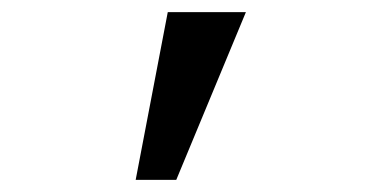

<svg xmlns="http://www.w3.org/2000/svg" viewBox="-20 -156 640 317"><path d="M257 -136H386L271 141H204Z"/></svg>

Font: Lilex Nerd Font
Style: Regular
Weight: 400
Designer: Mike Abbink, Paul van der Laan, Pieter van Rosmalen, Mikhael Khrustik
Foundry: Mikhael Khrustik
Version: Version 2.400; ttfautohint (v1.8.4.7-5d5b);Nerd Fonts 3.3.0